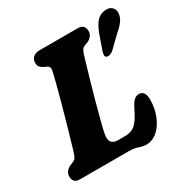

<svg xmlns="http://www.w3.org/2000/svg" viewBox="-164 -855 996 1018"><g transform="rotate(-30 333.5 -346.5)"><path d="M348.5 0H52.5Q25.5 0 16 -12Q6.5 -24 7 -42Q7 -58.5 17 -70.8Q27 -83 41.5 -90L59.5 -97Q74 -103 80.2 -113.2Q86.5 -123.5 93.5 -147.5Q100.5 -171 113.2 -214.5Q126 -258 140.8 -310.5Q155.5 -363 169.8 -415.2Q184 -467.5 194.8 -509.5Q205.5 -551.5 210 -572.5Q214.5 -596.5 197 -604.5L178.5 -613Q166.5 -619.5 159 -628.2Q151.5 -637 151.5 -651.5Q151.5 -673 165.2 -686.5Q179 -700 204.5 -700H436Q463 -700 472.2 -688Q481.5 -676 481.5 -658.5Q481.5 -640.5 471.2 -628.5Q461 -616.5 448 -610.5L427 -602.5Q416 -598.5 410 -590.5Q404 -582.5 397 -561Q381 -508 362.5 -444.2Q344 -380.5 327.2 -319.2Q310.5 -258 298.5 -211.2Q286.5 -164.5 283 -145Q276 -109 288.2 -94Q300.5 -79 327 -79H370Q411.5 -79 436 -102.5Q460.5 -126 487.5 -184Q502 -212.5 515.2 -224.2Q528.5 -236 543.5 -236Q564.5 -236 573.5 -221Q582.5 -206 582.5 -181Q582.5 -129.5 565 -84.5Q547.5 -39.5 516.5 -11.2Q485.5 17 444.5 17Q430 17 417.8 12.8Q405.5 8.5 389.8 4.2Q374 0 348.5 0ZM521.5 -613Q534.5 -651 553.8 -677.2Q573 -703.5 607 -709Q636 -714 652.2 -699Q668.5 -684 666.5 -661Q664.5 -637.5 650 -616.8Q635.5 -596 605 -570.5L537 -504.5Q527.5 -496.5 515.5 -492.8Q503.5 -489 495.5 -493Q487 -498 487.8 -508.2Q488.5 -518.5 492.5 -530.5Z"/></g></svg>

Font: Fraunces 9pt SuperSoft
Style: Bold Italic
Weight: 700
Italic angle: -16°
Version: Version 1.000;[b76b70a41]